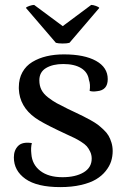

<svg xmlns="http://www.w3.org/2000/svg" viewBox="-20 -744 510 777"><path d="M118.2 -724.1 233.9 -638.2 349.1 -724.1Q356.4 -724.1 368.2 -720Q379.9 -715.8 381.8 -711.9L261.2 -570.8Q252 -567.9 233.6 -567.9Q215.3 -567.9 206.1 -570.8L85 -711.9Q86.4 -715.8 98.6 -720Q110.8 -724.1 118.2 -724.1ZM224.1 13.2Q129.9 13.2 83 -20Q36.1 -53.2 36.1 -106.9Q36.1 -136.2 53.5 -153.6Q70.8 -170.9 108.9 -165Q104 -146 106.9 -121.1Q109.9 -78.1 143.1 -52.5Q176.3 -26.9 232.9 -26.9Q285.6 -26.9 318.4 -46.4Q351.1 -65.9 351.1 -102.1Q351.1 -117.2 345 -130.1Q338.9 -143.1 331.3 -151.9Q323.7 -160.6 307.6 -170.7Q291.5 -180.7 280.8 -185.8Q270 -190.9 247.8 -201.2Q225.6 -211.4 214.8 -216.8Q147.5 -249 122.6 -267.1Q59.1 -312.5 56.2 -384.3Q56.2 -387.7 56.2 -391.1Q56.2 -425.8 70.8 -451.9Q85.4 -478 111.1 -493.4Q136.7 -508.8 168.7 -516.4Q200.7 -523.9 238.8 -523.9Q321.3 -523.9 368.7 -497.6Q416 -471.2 416 -423.8Q416 -378.9 373 -375Q356 -372.1 342.8 -376Q346.7 -402.8 339.8 -420.9Q335.4 -451.7 308.3 -468.3Q281.2 -484.9 235.8 -484.9Q193.8 -484.9 166.5 -468.8Q139.2 -452.6 139.2 -418.9Q139.2 -397.5 147.7 -380.6Q156.2 -363.8 175 -349.4Q193.8 -335 210 -326.2Q226.1 -317.4 254.9 -303.2Q262.2 -299.8 266.1 -297.9Q272.5 -294.9 284.7 -289.1Q306.2 -278.8 317.1 -273.4Q328.1 -268.1 346.9 -257.6Q365.7 -247.1 376 -239.3Q386.2 -231.4 399.4 -219Q412.6 -206.5 419.4 -194.6Q426.3 -182.6 431.2 -166.5Q436 -150.4 436 -132.8Q436 -111.3 429.7 -91.3Q423.3 -71.3 407.7 -51.8Q392.1 -32.2 368.4 -18.1Q344.7 -3.9 307.6 4.6Q270.5 13.2 224.1 13.2Z"/></svg>

Font: Arima Madurai Medium
Style: Regular
Weight: 500
Designer: Joana Correia and Natanael Gama
Foundry: NDISCOVER
Version: Version 1.019;PS 001.019;hotconv 1.0.88;makeotf.lib2.5.64775